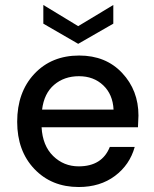

<svg xmlns="http://www.w3.org/2000/svg" viewBox="-20 -739 619 771"><path d="M296 12Q187 12 118 -60.5Q49 -133 49 -250Q49 -369 118 -442.5Q187 -516 298 -516Q405 -516 470.5 -446Q536 -376 536 -275L534 -228H147Q151 -154 193.5 -112.5Q236 -71 296 -71Q390 -71 421 -149H521Q501 -77 441.5 -32.5Q382 12 296 12ZM294 -563 154 -644V-719L294 -634L435 -719V-644ZM149 -299H436Q433 -360 394.5 -396.5Q356 -433 297 -433Q238 -433 197.5 -398.5Q157 -364 149 -299Z"/></svg>

Font: AWOL-DM Medium
Style: Regular
Weight: 500
Designer: Colophon Foundry, Jonny Pinhorn, Mikhail Sharanda
Foundry: Colophon Foundry
Version: Version 1.000;Glyphs 3.2.3 (3260)